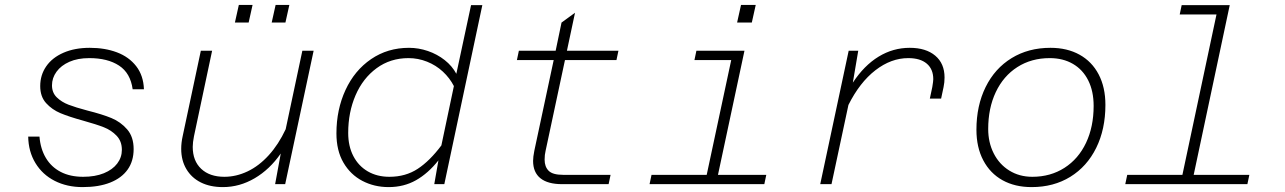

<svg xmlns="http://www.w3.org/2000/svg" viewBox="-20 -751 5240 783"><path d="M95 -194H141Q145 -144 167 -107Q189 -70 227.5 -50Q266 -30 319 -30Q368 -30 403.5 -44.5Q439 -59 458 -84Q477 -109 477 -140Q477 -175 455.5 -197.5Q434 -220 403.5 -232Q373 -244 319 -259Q261 -275 226.5 -289.5Q192 -304 168 -330.5Q144 -357 144 -400Q144 -445 168.5 -480.5Q193 -516 239 -536Q285 -556 346 -556Q408 -556 457 -537.5Q506 -519 535.5 -481Q565 -443 567 -387H521Q512 -453 465.5 -483.5Q419 -514 344 -514Q297 -514 263 -499Q229 -484 210.5 -458.5Q192 -433 192 -403Q192 -373 211.5 -354Q231 -335 259.5 -324Q288 -313 337 -300Q397 -285 434.5 -269.5Q472 -254 498.5 -223.5Q525 -193 525 -143Q525 -94 500.5 -59.5Q476 -25 429.5 -6.5Q383 12 317 12Q253 12 203 -13.5Q153 -39 124.5 -86Q96 -133 95 -194Z M766 -152Q766 -95 800.5 -62.5Q835 -30 895 -30Q943 -30 989.5 -52Q1036 -74 1076 -118Q1116 -162 1145 -224L1213 -544H1259L1143 0H1102L1125 -125Q1080 -60 1018.5 -24Q957 12 889 12Q837 12 799 -7Q761 -26 740 -61.5Q719 -97 719 -144Q719 -169 725 -196L799 -544H845L771 -195Q766 -170 766 -152ZM1104 -731H1160L1144 -659H1088ZM954 -731H1010L994 -659H938Z M1841 -450 1901 -730H1947L1792 0H1751L1768 -97Q1726 -44 1676.5 -16Q1627 12 1565 12Q1506 12 1457.5 -13.5Q1409 -39 1380.5 -88Q1352 -137 1352 -207Q1352 -304 1389 -384Q1426 -464 1493.5 -510Q1561 -556 1648 -556Q1687 -556 1725 -543Q1763 -530 1793.5 -506Q1824 -482 1841 -450ZM1568 -30Q1634 -30 1683.5 -62.5Q1733 -95 1780 -158L1831 -400Q1814 -433 1786 -459Q1758 -485 1721.5 -499.5Q1685 -514 1646 -514Q1572 -514 1516 -473Q1460 -432 1430 -362.5Q1400 -293 1400 -209Q1400 -155 1421 -114.5Q1442 -74 1480 -52Q1518 -30 1568 -30Z M2154 -95Q2154 -111 2159 -136L2238 -506H2088L2096 -544H2246L2270 -659L2325 -699L2292 -544H2502L2494 -506H2284L2205 -136Q2201 -120 2201 -100Q2201 -71 2217.5 -54.5Q2234 -38 2276 -38H2470L2462 0H2272Q2214 0 2184 -24Q2154 -48 2154 -95Z M2637 -38H2862L2962 -506H2812L2820 -544H3016L2908 -38H3105L3097 0H2629ZM3002 -731H3062L3046 -659H2986Z M3786 -428Q3786 -469 3759.5 -491.5Q3733 -514 3684 -514Q3614 -514 3550 -464.5Q3486 -415 3440 -323L3371 0H3325L3441 -544H3480L3458 -414Q3504 -484 3563 -520Q3622 -556 3690 -556Q3756 -556 3794 -524Q3832 -492 3832 -435Q3832 -415 3828 -396L3818 -349H3772L3782 -396Q3786 -420 3786 -428Z M3962 -222Q3962 -320 3999.5 -396Q4037 -472 4105.5 -514Q4174 -556 4264 -556Q4332 -556 4382.5 -528Q4433 -500 4460.5 -447.5Q4488 -395 4488 -323Q4488 -224 4450.5 -148Q4413 -72 4345 -30Q4277 12 4187 12Q4119 12 4068.5 -16Q4018 -44 3990 -97Q3962 -150 3962 -222ZM4190 -30Q4264 -30 4321 -66.5Q4378 -103 4409 -168.5Q4440 -234 4440 -319Q4440 -379 4418 -423Q4396 -467 4355.5 -490.5Q4315 -514 4261 -514Q4186 -514 4129 -477.5Q4072 -441 4041 -375.5Q4010 -310 4010 -225Q4010 -170 4032.5 -125.5Q4055 -81 4096 -55.5Q4137 -30 4190 -30Z M4577 -38H4802L4941 -692H4791L4799 -730H4995L4848 -38H5075L5067 0H4569Z"/></svg>

Font: Azeret Mono Thin
Style: Italic
Weight: 100
Italic angle: -12°
Designer: Martin Vácha
Foundry: Displaay
Version: Version 1.000; Glyphs 3.0.3, build 3074